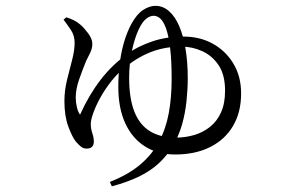

<svg xmlns="http://www.w3.org/2000/svg" viewBox="-20 -573 1040 665"><path d="M360.4 57.1Q423.4 32.4 464.6 -2.1Q505.8 -36.5 530.2 -81.6Q554.5 -126.6 564.5 -180.9Q574.5 -235.1 574.5 -299.3Q574.5 -365.1 569.1 -407.8Q563.8 -450.4 555 -474.7Q546.2 -499 535.3 -508.7Q524.3 -518.4 512.3 -518.4Q499.3 -518.4 486.2 -507.9Q473.1 -497.5 461.2 -472.8Q446.4 -441.9 436.8 -396.8Q427.3 -351.6 427.3 -303.9Q427.3 -232.3 445.4 -186.4Q463.4 -140.6 499.4 -118.5Q535.4 -96.4 589.1 -96.4Q622.2 -96.4 652.7 -105.4Q683.2 -114.3 707.5 -133.7Q731.7 -153 745.6 -183.9Q759.5 -214.8 759.5 -258.7Q759.5 -314.1 737.1 -347.3Q714.6 -380.5 680.2 -395.9Q645.7 -411.4 609.9 -411.4Q557 -412.1 510 -395.5Q463 -378.8 416.4 -342.4Q389.1 -321.4 366.7 -293.2Q344.3 -265 328.1 -235.9Q311.9 -206.7 303.2 -182Q294.4 -157.3 294.4 -143.5Q294.4 -130.4 297.1 -120.7Q299.8 -111.1 302.4 -102.6Q305 -94.2 305 -82.2Q305 -71.5 299 -64.9Q293.1 -58.3 279.9 -58.3Q268.8 -58.3 260.5 -65Q252.2 -71.6 243.1 -82.1Q229.9 -98.6 216.5 -134.9Q203.1 -171.2 203.1 -222.6Q203.1 -259.8 212.2 -296.3Q221.3 -332.7 229.9 -366Q238.5 -399.2 238.5 -424.8Q238.5 -449.9 225.3 -469.6Q212 -489.4 200.1 -505L209.8 -513.1Q224 -508.7 236.2 -502.6Q248.5 -496.4 259.1 -487Q270.4 -477.3 285.1 -457.9Q299.8 -438.4 299.8 -421.2Q299.8 -405.9 292.4 -390.3Q285.1 -374.8 277.8 -360.7Q265.8 -331.3 254 -297.7Q242.3 -264.1 242.3 -235.2Q242.3 -218.3 246.3 -201.7Q250.3 -185.1 257.3 -175.8Q287.5 -243.2 328.2 -296.3Q368.8 -349.5 426.4 -390Q457.6 -412.3 506.7 -429.3Q555.8 -446.3 616.2 -446.3Q672.3 -446.3 716.9 -421.7Q761.6 -397.1 788.3 -352.8Q815.1 -308.5 815.1 -249.3Q815.1 -184.1 787.1 -136.7Q759.2 -89.4 707.9 -63.7Q656.6 -37.9 586.5 -37.9Q525.9 -37.9 481.7 -66.1Q437.5 -94.3 413.6 -146.6Q389.8 -199 389.8 -271.2Q389.8 -322.1 395.9 -362.8Q402 -403.6 412.2 -435.4Q422.4 -467.1 435.4 -490.7Q454.4 -525.1 476.4 -539Q498.4 -552.8 518.2 -552.8Q544.6 -552.8 565.6 -534.2Q586.6 -515.6 600.9 -482.2Q615.2 -448.7 622.7 -402.9Q630.3 -357.1 630.3 -302.8Q630.3 -264.2 625.9 -222.3Q621.6 -180.5 610.1 -140.3Q598.5 -100.1 576.9 -64.8Q556.5 -31.7 529.1 -6.6Q501.6 18.6 462.8 37.8Q424 57 367.4 72.4Z"/></svg>

Font: Noto Serif KR ExtraLight
Style: Regular
Weight: 200
Designer: Ryoko NISHIZUKA 西塚涼子 (kana & ideographs); Frank Grießhammer (Latin, Greek & Cyrillic); Wenlong ZHANG 张文龙 (bopomofo); San
Foundry: Adobe
Version: Version 2.002-H1;hotconv 1.1.0;makeotfexe 2.6.0